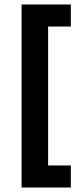

<svg xmlns="http://www.w3.org/2000/svg" viewBox="-20 -715 358 854"><path d="M76 119V-681H194V119ZM76 119V21H295V119ZM76 -597V-695H295V-597Z"/></svg>

Font: Bricolage Grotesque 17pt SemiBold
Style: Regular
Weight: 600
Version: Version 1.001;gftools[0.9.33.dev8+g029e19f]